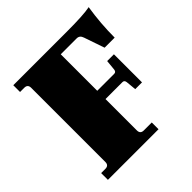

<svg xmlns="http://www.w3.org/2000/svg" viewBox="-172 -771 904 904"><g transform="rotate(-45 279.5 -319.5)"><path d="M40 0V-45H68Q91 -45 91 -68V-562Q91 -585 68 -585H40V-630H396Q509 -630 551 -639Q536 -545 536 -451H469L434 -553Q427 -575 407 -575H301V-332H414Q426 -332 428 -346L433 -398H478V-211H433L428 -263Q426 -277 414 -277H301V-68Q301 -45 324 -45H377V0Z"/></g></svg>

Font: Arapey Black
Style: Regular
Weight: 900
Designer: Eduardo Rodriguez Tunni
Foundry: Eduardo Rodriguez Tunni
Version: Version 4.000